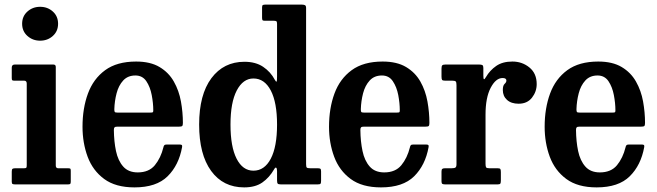

<svg xmlns="http://www.w3.org/2000/svg" viewBox="-20 -800 2852 833"><path d="M76 -697Q76 -729.5 99 -750Q122 -770.5 154 -770.5Q186.5 -770.5 209.2 -750Q232 -729.5 232 -697Q232 -664.5 209.2 -644Q186.5 -623.5 154 -623.5Q122 -623.5 99 -644Q76 -664.5 76 -697ZM85 -450H42.5Q35 -450 33 -452Q31 -454 31 -461.5V-506.5Q31 -520 44 -520H211.5Q222 -520 222 -509.5V-82Q222 -70 232.5 -70H274.5Q282 -70 284.5 -68.5Q287 -67 287 -59.5V-13Q287 -5 285 -2.5Q283 0 275 0H45.5Q37.5 0 34.2 -2Q31 -4 31 -12V-55Q31 -65 34.2 -67.5Q37.5 -70 46.5 -70H84Q92.5 -70 94.2 -72.5Q96 -75 96 -83V-437.5Q96 -450 85 -450Z M338 -250Q338 -330 361.5 -394Q385 -458 436.2 -495.5Q487.5 -533 570.5 -533Q632.5 -533 672.2 -509.2Q712 -485.5 734.2 -446.2Q756.5 -407 765 -359.8Q773.5 -312.5 773.5 -266.5Q773.5 -256 770.2 -253.2Q767 -250.5 756 -250.5H489Q480 -250.5 477 -247.5Q474 -244.5 474 -236Q474.5 -186.5 483.2 -144.8Q492 -103 514.5 -77.5Q537 -52 577.5 -52Q626 -52 651.8 -83.2Q677.5 -114.5 689 -161Q690 -166.5 692.8 -169.8Q695.5 -173 703.5 -173H759Q767 -173 769 -170.5Q771 -168 770 -162Q756 -83.5 707.2 -35.2Q658.5 13 563.5 13Q481.5 13 432 -23.5Q382.5 -60 360.2 -120Q338 -180 338 -250ZM490 -311.5H631Q641 -311.5 643 -313Q645 -314.5 645 -321Q645 -352.5 638.2 -387.8Q631.5 -423 614.8 -447.8Q598 -472.5 567.5 -472.5Q534.5 -472.5 514.5 -450.8Q494.5 -429 485.8 -395.2Q477 -361.5 476 -326Q476 -317.5 477.8 -314.5Q479.5 -311.5 490 -311.5Z M844 -259.5Q844 -389.5 897.2 -460.8Q950.5 -532 1040.5 -532Q1089 -532 1121.5 -510.2Q1154 -488.5 1172.5 -453.5Q1178 -443.5 1180 -446.2Q1182 -449 1182 -469V-696.5Q1182 -706 1178.8 -708Q1175.5 -710 1166.5 -710H1128.5Q1120.5 -710 1118.8 -712.8Q1117 -715.5 1117 -723.5V-767.5Q1117 -776 1120.2 -778Q1123.5 -780 1131.5 -780H1289Q1298.5 -780 1303.2 -777.5Q1308 -775 1308 -765V-88Q1308 -76 1311 -73Q1314 -70 1326.5 -70H1358Q1367 -70 1370 -67.8Q1373 -65.5 1373 -56V-15.5Q1373 -5.5 1370.5 -2.8Q1368 0 1358 0H1198.5Q1187.5 0 1184.8 -3.5Q1182 -7 1182 -18V-57.5Q1182 -69 1178.5 -72.2Q1175 -75.5 1169 -65Q1148.5 -29.5 1118 -8.2Q1087.5 13 1039.5 13Q948 13 896 -58.5Q844 -130 844 -259.5ZM980 -259.5Q980 -163.5 1006.5 -111.5Q1033 -59.5 1079.5 -59.5Q1127.5 -59.5 1154.8 -111.5Q1182 -163.5 1182 -259.5Q1182 -355.5 1154.8 -407.5Q1127.5 -459.5 1079.5 -459.5Q1034.5 -459.5 1007.2 -407.5Q980 -355.5 980 -259.5Z M1407.5 -250Q1407.5 -330 1431 -394Q1454.5 -458 1505.8 -495.5Q1557 -533 1640 -533Q1702 -533 1741.8 -509.2Q1781.5 -485.5 1803.8 -446.2Q1826 -407 1834.5 -359.8Q1843 -312.5 1843 -266.5Q1843 -256 1839.8 -253.2Q1836.5 -250.5 1825.5 -250.5H1558.5Q1549.5 -250.5 1546.5 -247.5Q1543.5 -244.5 1543.5 -236Q1544 -186.5 1552.8 -144.8Q1561.5 -103 1584 -77.5Q1606.5 -52 1647 -52Q1695.5 -52 1721.2 -83.2Q1747 -114.5 1758.5 -161Q1759.5 -166.5 1762.2 -169.8Q1765 -173 1773 -173H1828.5Q1836.5 -173 1838.5 -170.5Q1840.5 -168 1839.5 -162Q1825.5 -83.5 1776.8 -35.2Q1728 13 1633 13Q1551 13 1501.5 -23.5Q1452 -60 1429.8 -120Q1407.5 -180 1407.5 -250ZM1559.5 -311.5H1700.5Q1710.5 -311.5 1712.5 -313Q1714.5 -314.5 1714.5 -321Q1714.5 -352.5 1707.8 -387.8Q1701 -423 1684.2 -447.8Q1667.5 -472.5 1637 -472.5Q1604 -472.5 1584 -450.8Q1564 -429 1555.2 -395.2Q1546.5 -361.5 1545.5 -326Q1545.5 -317.5 1547.2 -314.5Q1549 -311.5 1559.5 -311.5Z M1960.5 -430.5Q1960.5 -442.5 1957.5 -446.2Q1954.5 -450 1942.5 -450H1911Q1900.5 -450 1898 -453.5Q1895.5 -457 1895.5 -468V-502Q1895.5 -512.5 1898.5 -516.2Q1901.5 -520 1912 -520H2059.5Q2068.5 -520 2072.8 -517.5Q2077 -515 2077 -505.5V-472.5Q2077 -458.5 2079.5 -456.5Q2082 -454.5 2088.5 -466Q2105.5 -495 2133 -514Q2160.5 -533 2203 -533Q2245.5 -533 2277 -507.2Q2308.5 -481.5 2308.5 -435Q2308.5 -402.5 2288 -376.2Q2267.5 -350 2230 -350Q2198 -350 2179.8 -366.5Q2161.5 -383 2161.5 -409.5Q2161.5 -429 2169.2 -436Q2177 -443 2177 -450.5Q2177 -461.5 2160.5 -461.5Q2131 -461.5 2108.8 -419Q2086.5 -376.5 2086.5 -302.5V-89.5Q2086.5 -78 2089 -74Q2091.5 -70 2103.5 -70H2139.5Q2149 -70 2151 -66.2Q2153 -62.5 2153 -53V-17Q2153 -7 2150.8 -3.5Q2148.5 0 2139 0H1911.5Q1903 0 1899.2 -2.2Q1895.5 -4.5 1895.5 -13V-55.5Q1895.5 -64.5 1898.8 -67.2Q1902 -70 1911 -70H1939.5Q1951.5 -70 1956 -73.2Q1960.5 -76.5 1960.5 -87.5Z M2343 -250Q2343 -330 2366.5 -394Q2390 -458 2441.2 -495.5Q2492.5 -533 2575.5 -533Q2637.5 -533 2677.2 -509.2Q2717 -485.5 2739.2 -446.2Q2761.5 -407 2770 -359.8Q2778.5 -312.5 2778.5 -266.5Q2778.5 -256 2775.2 -253.2Q2772 -250.5 2761 -250.5H2494Q2485 -250.5 2482 -247.5Q2479 -244.5 2479 -236Q2479.5 -186.5 2488.2 -144.8Q2497 -103 2519.5 -77.5Q2542 -52 2582.5 -52Q2631 -52 2656.8 -83.2Q2682.5 -114.5 2694 -161Q2695 -166.5 2697.8 -169.8Q2700.5 -173 2708.5 -173H2764Q2772 -173 2774 -170.5Q2776 -168 2775 -162Q2761 -83.5 2712.2 -35.2Q2663.5 13 2568.5 13Q2486.5 13 2437 -23.5Q2387.5 -60 2365.2 -120Q2343 -180 2343 -250ZM2495 -311.5H2636Q2646 -311.5 2648 -313Q2650 -314.5 2650 -321Q2650 -352.5 2643.2 -387.8Q2636.5 -423 2619.8 -447.8Q2603 -472.5 2572.5 -472.5Q2539.5 -472.5 2519.5 -450.8Q2499.5 -429 2490.8 -395.2Q2482 -361.5 2481 -326Q2481 -317.5 2482.8 -314.5Q2484.5 -311.5 2495 -311.5Z"/></svg>

Font: Besley* Narrow Semi
Style: Regular
Weight: 600
Width: 4
Designer: Owen Earl
Foundry: indestructible type*
Version: Version 3.000; ttfautohint (v1.8.3)